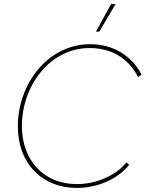

<svg xmlns="http://www.w3.org/2000/svg" viewBox="-20 -920 718 947"><path d="M359 7C461 7 562 -37 617 -107L604 -119C550 -53 454 -12 359 -12C195 -12 88 -130 88 -298C88 -497 226 -683 422 -683C531 -683 614 -632 661 -540L678 -552C631 -644 540 -702 424 -702C220 -702 68 -511 68 -296C68 -114 188 7 359 7ZM550 -900H528L453 -764H470Z"/></svg>

Font: Fixel Display Thin
Style: Italic
Weight: 100
Italic angle: -10°
Designer: AlfaBravo + MacPaw
Foundry: Kyrylo Tkachov, Marchela Mozhyna, Serhii Makarenko, Maria Weinstein, Zakhar Kryvoshyya
Version: Version 1.210;Glyphs 3.2 (3217)